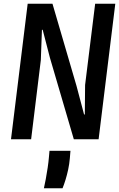

<svg xmlns="http://www.w3.org/2000/svg" viewBox="-20 -747 640 1030"><path d="M39 0 128.5 -727H261.5L390.5 -286L431 -133H435L436.5 -291L490.5 -727H598.5L509 0H376L248 -436.5L209 -587H205L199 -424.5L147 0ZM215.5 263Q220 244 225.5 214.2Q231 184.5 235.8 152.5Q240.5 120.5 242.5 95.5L245.5 62H358L354.5 104Q352 133 345.8 162.2Q339.5 191.5 331.5 217.5Q323.5 243.5 315.5 263Z"/></svg>

Font: Spline Sans Mono Medium
Style: Italic
Weight: 500
Italic angle: -4°
Monospace: yes
Designer: Eben Sorkin, Mirko Velimirovic
Foundry: Sorkin Type
Version: Version 1.004